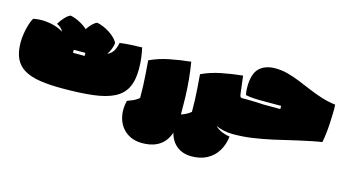

<svg xmlns="http://www.w3.org/2000/svg" viewBox="-101 -1046 3162 1761"><g transform="rotate(15 1480.5 -165.5)"><path d="M483 29Q364 29 275 15.5Q186 2 126.5 -32Q67 -66 37.5 -127Q8 -188 8 -282Q8 -323 15.5 -368Q23 -413 35.5 -453.5Q48 -494 63 -519Q116 -530 169 -526.5Q222 -523 269.5 -509Q317 -495 351 -472Q340 -493 324 -507Q308 -521 287 -531Q307 -566 336 -597Q365 -628 388 -636Q426 -630 472.5 -606.5Q519 -583 553 -552Q573 -582 596 -605Q619 -628 640 -636Q667 -632 699 -618.5Q731 -605 761.5 -585.5Q792 -566 815 -543Q838 -520 847 -497Q844 -470 832.5 -440.5Q821 -411 804 -384Q843 -403 861.5 -437Q880 -471 886 -510Q934 -517 992 -520Q1050 -523 1097 -524Q1106 -484 1113 -434.5Q1120 -385 1120 -323Q1120 -214 1084.5 -145Q1049 -76 973 -38Q897 0 775.5 14.5Q654 29 483 29ZM497 -312H607V-341H497Z M1321 324Q1257 324 1206.5 299Q1156 274 1123.5 228.5Q1091 183 1081 121Q1071 59 1088 -14Q1119 -25 1145.5 -37Q1172 -49 1199 -71Q1199 -132 1197 -184.5Q1195 -237 1191 -293.5Q1187 -350 1181 -424Q1265 -464 1365.5 -484Q1466 -504 1566 -514Q1580 -429 1587.5 -348.5Q1595 -268 1597.5 -184.5Q1600 -101 1600 -6Q1600 156 1531.5 240Q1463 324 1321 324Z M2083 59Q2073 140 2035.5 199.5Q1998 259 1936 291.5Q1874 324 1793 324Q1708 324 1652.5 280.5Q1597 237 1577 160.5Q1557 84 1580 -14Q1611 -25 1637.5 -37Q1664 -49 1691 -71Q1691 -132 1689 -184.5Q1687 -237 1683 -293.5Q1679 -350 1673 -424Q1757 -464 1857.5 -484Q1958 -504 2058 -514Q2063 -474 2068.5 -431.5Q2074 -389 2078 -353Q2080 -333 2084.5 -322.5Q2089 -312 2105 -312V29Q2019 29 1943 -5Q1971 23 2008 38Q2045 53 2083 59Z M2102 29 2103 -312Q2114 -312 2172 -311.5Q2230 -311 2312 -306H2467V-336H2313Q2266 -335 2216 -337.5Q2166 -340 2130 -348Q2126 -365 2124 -382.5Q2122 -400 2122 -419Q2122 -549 2176.5 -602Q2231 -655 2328 -655Q2389 -655 2447 -639.5Q2505 -624 2563 -600.5Q2621 -577 2681 -551.5Q2741 -526 2806 -505Q2871 -484 2943 -475Q2945 -440 2944 -393Q2943 -346 2940 -295Q2937 -244 2931.5 -196.5Q2926 -149 2918 -113Q2886 -109 2833 -98.5Q2780 -88 2718 -74Q2656 -60 2593.5 -45.5Q2531 -31 2480 -19Q2380 3 2290 16Q2200 29 2102 29Z"/></g></svg>

Font: Oi
Style: Regular
Weight: 400
Designer: Kostas Bartsokas, Mohamad Dakak
Foundry: Foundry5
Version: Version 4.000